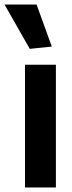

<svg xmlns="http://www.w3.org/2000/svg" viewBox="-57 -825 317 845"><path d="M53 -540H189V0H53ZM74 -610 -37 -805H104L171 -620Z"/></svg>

Font: Encode Sans Compressed
Style: Bold
Weight: 700
Designer: Pablo Impallari, Andres Torresi
Foundry: Pablo Impallari, Andres Torresi
Version: Version 1.000; ttfautohint (v1.00) -l 8 -r 50 -G 200 -x 14 -